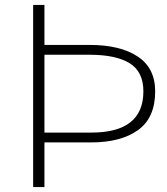

<svg xmlns="http://www.w3.org/2000/svg" viewBox="-20 -762 682 782"><path d="M352 -182H161V0H115V-742H161V-579H346Q469 -579 540.5 -532Q612 -485 612 -390Q612 -282 542 -232Q472 -182 352 -182ZM345 -539H161V-222H352Q564 -222 564 -390Q564 -470 508 -504.5Q452 -539 345 -539Z"/></svg>

Font: Morrison Thin
Style: Regular
Weight: 100
Designer: Pablo Impallari, Rodrigo Fuenzalida (Modified by Dan O. Williams)
Version: Version 0.03;June 6, 2019;FontCreator 11.5.0.2425 64-bit; tt